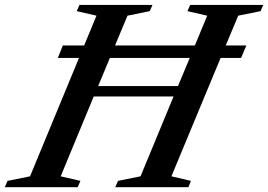

<svg xmlns="http://www.w3.org/2000/svg" viewBox="-85 -782 1120 802"><path d="M156.5 -540 177.5 -592H266.5L318 -716.5L235.5 -735.5L247 -761.5H552L540.5 -735.5L447.5 -716.5L395.5 -592H729L780.5 -716.5L698 -735.5L709.5 -761.5H1014.5L1003.5 -735.5L910 -716.5L858 -592H944L922 -540H836.5L631 -45.5L712.5 -26.5L702 0H396.5L408 -26.5L502 -45.5L640 -379H306.5L168.5 -45.5L251 -26.5L239.5 0H-65L-53.5 -26.5L40.5 -45.5L245 -540ZM325 -422.5H658.5L707.5 -540H374Z"/></svg>

Font: Libre Caslon Text Medium Italic
Style: Regular
Weight: 500
Italic angle: -22.583°
Designer: Pablo Impallari, Rodrigo Fuenzalida, Katja Schimmel
Foundry: Pablo Impallari, Rodrigo Fuenzalida
Version: Version 2.000